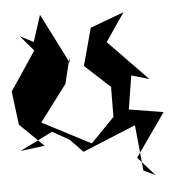

<svg xmlns="http://www.w3.org/2000/svg" viewBox="-53 -656 774 854"><g transform="rotate(-5 333.5 -229.5)"><path d="M59 -520 118 -451 2 -278 21 -128 127 -25 18 -11 165 -84 240 -42 297 17 535 -81 555 123 607 148 532 64 667 -128 514 -153 538 -303 617 -280 442 -460 528 -586 377 -530 332 -363 444 -260 443 -126 337 -17 121 -129 243 -291 272 -409 270 -384 157 -607 119 -489Z"/></g></svg>

Font: Asimov Silicon
Style: Regular
Weight: 400
Designer: Google
Version: Version 2.000980; 2014